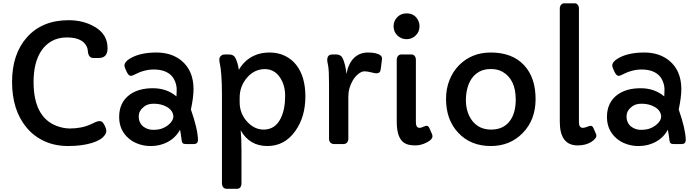

<svg xmlns="http://www.w3.org/2000/svg" viewBox="-20 -886 4289 1181"><path d="M641.6 -589.8Q641.6 -529.3 587.9 -529.3H554.2Q538.6 -529.3 530 -540.8Q521.5 -552.2 520.3 -572.5Q519 -592.8 507.8 -609.6Q496.6 -626.5 479 -636.7Q446.3 -655.8 392.1 -655.8Q337.9 -655.8 297.9 -633.1Q257.8 -610.4 233.4 -572.3Q186.5 -501 186.5 -381.8Q186.5 -167.5 326.2 -112.3Q369.1 -95.7 410.2 -95.7Q484.4 -95.7 541 -122.6L568.4 -135.3Q581.5 -141.1 591.8 -141.1Q602.1 -141.1 608.4 -136.2Q614.7 -131.3 624.3 -113Q633.8 -94.7 633.8 -81.3Q633.8 -67.9 624.5 -54.9Q615.2 -42 601.6 -32.2Q577.6 -16.6 543.9 -6.3Q482.4 12.2 400.1 12.2Q317.9 12.2 253.2 -17.6Q188.5 -47.4 144.5 -100.1Q54.2 -207.5 54.2 -381.8Q54.2 -553.7 145.5 -656.2Q238.8 -761.7 402.3 -761.7Q492.2 -761.7 561.5 -721.7Q641.6 -675.8 641.6 -589.8Z M1197.8 -25.9Q1197.8 0 1172.4 0H1125Q1106 0 1102.1 -7.6Q1098.1 -15.1 1097.7 -21.2Q1097.2 -27.3 1095.7 -36.1Q1092.8 -60.1 1087.4 -87.9Q1049.3 -18.1 967.8 4.4Q939 12.2 904.3 12.2Q869.6 12.2 835 0.7Q800.3 -10.7 773.4 -33.2Q712.9 -84 712.9 -166.5Q712.9 -256.8 779.3 -304.7Q834 -343.3 919.9 -343.3Q1005.9 -343.3 1065.4 -293Q1066.9 -309.6 1066.9 -334.5Q1066.9 -359.4 1057.1 -384.3Q1047.4 -409.2 1029.3 -425.8Q992.2 -458.5 925.8 -458.5Q866.2 -458.5 804.7 -425.8Q793 -419.4 784.2 -419.4Q771 -419.4 758.8 -445.3Q745.6 -471.7 745.6 -483.4Q745.6 -504.9 777.8 -524.9Q839.4 -563 942.4 -563Q1036.1 -563 1097.7 -511.7Q1170.4 -450.2 1170.4 -337.9Q1170.4 -288.1 1154.3 -212.4Q1195.8 -94.2 1197.8 -25.9ZM860.4 -108.4Q887.2 -87.4 920.7 -87.4Q954.1 -87.4 975.6 -95.2Q997.1 -103 1012.7 -115.2Q1046.4 -141.6 1046.4 -170.9Q1043.5 -207.5 1005.9 -228.5Q972.2 -248 926.3 -248Q890.6 -248 870.6 -233.2Q850.6 -218.3 842 -203.6Q833.5 -189 833.5 -169.2Q833.5 -149.4 840.6 -134Q847.7 -118.7 860.4 -108.4Z M1460.4 -84.5Q1465.3 -35.6 1465.3 37.6V239.3Q1465.3 275.4 1436.5 275.4H1376Q1345.2 275.4 1345.2 237.3V-303.2Q1345.2 -440.4 1330.6 -503.4Q1329.1 -509.8 1329.1 -521Q1329.1 -532.2 1338.1 -541.5Q1347.2 -550.8 1361.3 -550.8H1391.1Q1418 -550.8 1429.2 -527.3Q1442.4 -500 1449.2 -456.5Q1483.4 -516.1 1542.5 -543.5Q1584.5 -563 1637.9 -563Q1691.4 -563 1733.4 -542.2Q1775.4 -521.5 1803.2 -485.4Q1858.4 -413.6 1858.4 -293Q1858.4 -167 1796.4 -80.1Q1731 12.2 1625 12.2Q1514.6 12.2 1460.4 -84.5ZM1454.1 -257.8Q1454.1 -187.5 1501 -136.7Q1545.4 -88.9 1601.6 -88.9Q1672.4 -88.9 1706.5 -157.7Q1733.9 -212.4 1733.9 -295.9Q1733.9 -363.3 1701.7 -410.2Q1667 -460.9 1609.4 -460.9Q1544.4 -460.9 1498.5 -407.2Q1454.1 -354.5 1454.1 -284.7Z M1992.7 -515.6Q1992.7 -550.8 2023.4 -550.8H2049.8Q2076.7 -550.8 2087.9 -527.3Q2104 -493.2 2111.3 -433.1Q2111.3 -432.1 2112.1 -432.1Q2112.8 -432.1 2115.2 -448.7Q2117.7 -465.3 2129.4 -489.5Q2141.1 -513.7 2158.2 -530.3Q2192.9 -563 2243.2 -563Q2299.3 -563 2321.3 -544.4Q2331.5 -536.1 2329.6 -521.5L2321.8 -460Q2318.8 -435.1 2296.4 -435.1Q2285.6 -435.1 2270 -439.5Q2239.7 -447.3 2222.2 -447.3Q2204.6 -447.3 2185.1 -431.9Q2165.5 -416.5 2151.4 -393.6Q2122.6 -345.7 2122.6 -291.5V-32.2Q2122.6 -18.6 2114.7 -9.3Q2106.9 0 2092.3 0H2035.6Q2020 0 2012 -9.3Q2003.9 -18.6 2003.9 -32.2V-368.7Q2003.9 -454.6 1998.3 -482.2Q1992.7 -509.8 1992.7 -515.6Z M2481 -645Q2447.8 -645 2424.3 -668Q2400.9 -690.4 2400.9 -724.6Q2400.9 -757.8 2424.3 -781.2Q2446.8 -803.7 2481 -803.7Q2533.2 -803.7 2554.2 -755.9Q2560.5 -741.7 2560.5 -724.6Q2560.5 -690.4 2537.1 -668Q2513.7 -645 2481 -645ZM2538.1 -134.3Q2538.1 -99.6 2561 -99.6Q2568.8 -99.6 2578.6 -104Q2597.7 -112.3 2604.5 -112.3Q2614.7 -112.3 2621.1 -98.1L2636.2 -64Q2640.1 -55.7 2640.1 -48.3Q2640.1 -27.3 2604 -9.3Q2569.8 8.3 2536.4 8.3Q2502.9 8.3 2482.9 1Q2462.9 -6.3 2448.7 -23.4Q2420.4 -58.6 2420.4 -137.7V-518.6Q2420.4 -532.2 2428.2 -541.5Q2436 -550.8 2446.8 -550.8H2512.2Q2523.4 -550.8 2530.8 -541.5Q2538.1 -532.2 2538.1 -518.6Z M2723.6 -277.3Q2723.6 -340.8 2744.9 -393.8Q2766.1 -446.8 2803.2 -484.4Q2880.9 -563 2999 -563Q3131.3 -563 3204.1 -484.4Q3274.4 -408.7 3274.4 -276.4Q3274.4 -148.4 3194.8 -67.4Q3117.2 12.2 2999 12.2Q2874.5 12.2 2798.8 -69.3Q2723.6 -148.9 2723.6 -277.3ZM2883.8 -144.5Q2925.8 -88.9 3001 -88.9Q3077.6 -88.9 3117.2 -143.6Q3152.3 -191.4 3152.3 -273.9Q3152.3 -397.5 3071.3 -444.3Q3041.5 -461.4 2999.3 -461.4Q2957 -461.4 2928 -445.1Q2898.9 -428.7 2880.6 -401.6Q2862.3 -374.5 2854 -340.1Q2845.7 -305.7 2845.7 -270.3Q2845.7 -234.9 2855.2 -202.4Q2864.7 -169.9 2883.8 -144.5Z M3541 -134.3Q3541 -99.6 3565.4 -99.6Q3573.2 -99.6 3585.4 -104Q3607.9 -112.3 3612.8 -112.3Q3624 -112.3 3630.4 -98.1L3645.5 -63.5Q3648.4 -56.2 3648.4 -49.8Q3648.4 -38.6 3629.9 -22.5Q3592.8 8.3 3532.7 8.3Q3423.3 8.3 3423.3 -137.7V-834Q3423.3 -847.2 3431.2 -856.4Q3439 -865.7 3449.7 -865.7H3515.1Q3526.4 -865.7 3533.7 -856.4Q3541 -847.2 3541 -834Z M4198.2 -25.9Q4198.2 0 4172.9 0H4125.5Q4106.4 0 4102.5 -7.6Q4098.6 -15.1 4098.1 -21.2Q4097.7 -27.3 4096.2 -36.1Q4093.3 -60.1 4087.9 -87.9Q4049.8 -18.1 3968.3 4.4Q3939.5 12.2 3904.8 12.2Q3870.1 12.2 3835.4 0.7Q3800.8 -10.7 3773.9 -33.2Q3713.4 -84 3713.4 -166.5Q3713.4 -256.8 3779.8 -304.7Q3834.5 -343.3 3920.4 -343.3Q4006.3 -343.3 4065.9 -293Q4067.4 -309.6 4067.4 -334.5Q4067.4 -359.4 4057.6 -384.3Q4047.9 -409.2 4029.8 -425.8Q3992.7 -458.5 3926.3 -458.5Q3866.7 -458.5 3805.2 -425.8Q3793.5 -419.4 3784.7 -419.4Q3771.5 -419.4 3759.3 -445.3Q3746.1 -471.7 3746.1 -483.4Q3746.1 -504.9 3778.3 -524.9Q3839.8 -563 3942.9 -563Q4036.6 -563 4098.1 -511.7Q4170.9 -450.2 4170.9 -337.9Q4170.9 -288.1 4154.8 -212.4Q4196.3 -94.2 4198.2 -25.9ZM3860.8 -108.4Q3887.7 -87.4 3921.1 -87.4Q3954.6 -87.4 3976.1 -95.2Q3997.6 -103 4013.2 -115.2Q4046.9 -141.6 4046.9 -170.9Q4043.9 -207.5 4006.3 -228.5Q3972.7 -248 3926.8 -248Q3891.1 -248 3871.1 -233.2Q3851.1 -218.3 3842.5 -203.6Q3834 -189 3834 -169.2Q3834 -149.4 3841.1 -134Q3848.1 -118.7 3860.8 -108.4Z"/></svg>

Font: Capriola
Style: Regular
Weight: 400
Designer: Viktoriya Grabowska
Foundry: Viktoriya Grabowska
Version: Version 1.007